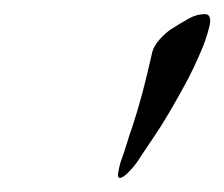

<svg xmlns="http://www.w3.org/2000/svg" viewBox="-20 -696 318 272"><path d="M150 -444Q146 -444 147.5 -452Q149 -460 151 -467Q156 -480 159.5 -492Q163 -504 167 -515Q175 -539 181.5 -563.5Q188 -588 195 -619Q197 -630 206 -640Q215 -650 223 -655Q237 -664 248 -670Q259 -676 270 -676Q281 -676 276.5 -658Q272 -640 265 -624Q254 -598 242 -576Q230 -554 218.5 -534.5Q207 -515 196 -499Q185 -483 176 -469Q170 -460 162 -452Q154 -444 150 -444Z"/></svg>

Font: EB Garamond
Style: Italic
Weight: 400
Italic angle: -17.2°
Designer: Georg Duffner and Octavio Pardo
Foundry: Georg Duffner
Version: Version 1.001